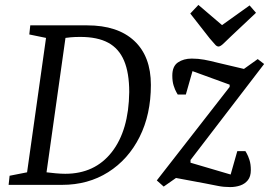

<svg xmlns="http://www.w3.org/2000/svg" viewBox="-20 -751 1093 780"><path d="M19 -37 90 -51 167 -597 99 -611 103 -648H334Q458 -648 525.5 -585Q593 -522 593 -406Q593 -286 547 -194.5Q501 -103 419.5 -51.5Q338 0 232 0H15ZM169 -51Q184 -49 206 -47Q228 -45 245 -45Q365 -45 434 -133Q503 -221 505 -377Q505 -455 484 -504.5Q463 -554 419.5 -577.5Q376 -601 306 -601Q284 -601 267.5 -599.5Q251 -598 246 -597ZM913 -398V-407L762 -462L735 -367H702Q702 -367 696.5 -376.5Q691 -386 685.5 -403Q680 -420 680 -444Q680 -482 703 -497.5Q726 -513 759 -513Q785 -513 809.5 -508.5Q834 -504 865 -496L971 -471L1027 -511L1053 -491L754 -101V-90L917 -42L944 -137H977Q977 -137 982.5 -127.5Q988 -118 993.5 -101Q999 -84 999 -60Q999 -34 987 -19Q975 -4 956 2.5Q937 9 915 9Q889 9 866.5 4.5Q844 0 813 -6L695 -28L645 7L617 -18ZM753 -696 786 -731 882 -649 994 -729 1020 -699 918 -603Q906 -592 891 -577Q876 -562 868 -562Q860 -562 852.5 -571.5Q845 -581 832 -595Z"/></svg>

Font: Faustina VF Beta
Style: Italic
Weight: 400
Italic angle: -8°
Designer: Alfonso Garcia
Foundry: Omnibus-Type
Version: Version 1.006